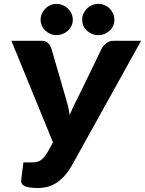

<svg xmlns="http://www.w3.org/2000/svg" viewBox="-20 -932 726 960"><path d="M136.5 -120Q149 -120 159.5 -121.5Q170 -123 179.8 -128.5Q189.5 -134 198.8 -144.5Q208 -155 218.5 -172.5L245 -220L37 -728H186.5Q207.5 -728 218.5 -718.2Q229.5 -708.5 236 -692.5L302 -465.5Q310.5 -438 317.5 -411.2Q324.5 -384.5 328.5 -357Q339.5 -384 352.5 -411Q365.5 -438 380 -465.5L490 -692.5Q498 -705.5 512.5 -716.8Q527 -728 547.5 -728H685.5L339.5 -105Q319.5 -70.5 298.8 -48.8Q278 -27 256.5 -14.2Q235 -1.5 213.5 3.2Q192 8 170.5 8Q125 8 104.2 -1.2Q83.5 -10.5 86 -33L97 -120ZM344 -833Q344 -817 337.5 -803Q331 -789 319.8 -778.8Q308.5 -768.5 293.8 -762.5Q279 -756.5 262 -756.5Q246 -756.5 231.8 -762.5Q217.5 -768.5 206.8 -778.8Q196 -789 189.5 -803Q183 -817 183 -833Q183 -849.5 189.5 -863.8Q196 -878 206.8 -889Q217.5 -900 231.8 -906.2Q246 -912.5 262 -912.5Q279 -912.5 293.8 -906.2Q308.5 -900 319.8 -889Q331 -878 337.5 -863.8Q344 -849.5 344 -833ZM552 -833Q552 -817 545.8 -803Q539.5 -789 528.5 -778.8Q517.5 -768.5 502.8 -762.5Q488 -756.5 471 -756.5Q454.5 -756.5 440 -762.5Q425.5 -768.5 414.5 -778.8Q403.5 -789 397.2 -803Q391 -817 391 -833Q391 -849.5 397.2 -863.8Q403.5 -878 414.5 -889Q425.5 -900 440 -906.2Q454.5 -912.5 471 -912.5Q488 -912.5 502.8 -906.2Q517.5 -900 528.5 -889Q539.5 -878 545.8 -863.8Q552 -849.5 552 -833Z"/></svg>

Font: Lato Black
Style: Italic
Weight: 900
Italic angle: -7°
Designer: Lukasz Dziedzic
Foundry: tyPoland Lukasz Dziedzic
Version: Version 2.007; 2014-02-27